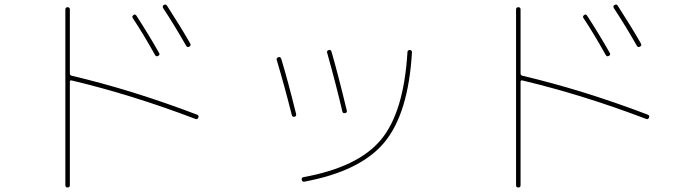

<svg xmlns="http://www.w3.org/2000/svg" viewBox="-20 -782 3040 852"><path d="M668 -538Q615 -633 569 -702Q564 -709 572 -715Q579 -721 585 -713Q637 -633 686 -547Q691 -539 682 -534Q673 -529 668 -538ZM806 -579Q756 -667 704 -746Q699 -755 707 -760Q716 -765 721 -757Q783 -661 824 -589Q829 -580 820 -575Q811 -570 806 -579ZM270 40V-740Q270 -750 280 -750Q290 -750 290 -740V-456Q290 -448 298 -446Q569 -382 855 -273Q864 -269 860 -260Q856 -251 848 -254Q567 -361 298 -425Q290 -427 290 -419V40Q290 50 280 50Q270 50 270 40Z M1331 24Q1321 26 1319 16Q1317 6 1327 4Q1569 -40 1670.5 -162Q1772 -284 1788 -550Q1788 -560 1799 -560Q1808 -560 1808 -549Q1792 -278 1685.5 -150Q1579 -22 1331 24ZM1275 -271Q1244 -395 1208 -516Q1205 -524 1215 -528Q1224 -532 1228 -521Q1257 -426 1294 -276Q1296 -266 1287 -264Q1277 -262 1275 -271ZM1499 -288Q1472 -404 1432 -547Q1428 -556 1439 -560Q1447 -563 1451 -553Q1481 -449 1519 -291Q1521 -282 1511 -280Q1501 -278 1499 -288Z M2668 -538Q2615 -633 2569 -702Q2564 -709 2572 -715Q2579 -721 2585 -713Q2637 -633 2686 -547Q2691 -539 2682 -534Q2673 -529 2668 -538ZM2806 -579Q2756 -667 2704 -746Q2699 -755 2707 -760Q2716 -765 2721 -757Q2783 -661 2824 -589Q2829 -580 2820 -575Q2811 -570 2806 -579ZM2270 40V-740Q2270 -750 2280 -750Q2290 -750 2290 -740V-456Q2290 -448 2298 -446Q2569 -382 2855 -273Q2864 -269 2860 -260Q2856 -251 2848 -254Q2567 -361 2298 -425Q2290 -427 2290 -419V40Q2290 50 2280 50Q2270 50 2270 40Z"/></svg>

Font: Rounded Mplus 1c Thin
Style: Regular
Weight: 250
Version: Version 1.059.20150529